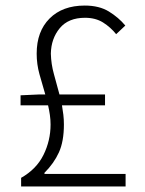

<svg xmlns="http://www.w3.org/2000/svg" viewBox="-20 -671 522 691"><path d="M56 0V-31Q111 -62 136.5 -113.5Q162 -165 162 -223Q162 -240 159.5 -257.5Q157 -275 153 -292H54V-328L120 -331H143Q132 -368 122 -404Q112 -440 112 -478Q112 -558 158.5 -604.5Q205 -651 285 -651Q337 -651 372 -629.5Q407 -608 431 -579L398 -548Q378 -573 351 -590Q324 -607 286 -607Q226 -607 195 -569.5Q164 -532 163 -478Q164 -440 174 -404.5Q184 -369 194 -331H358V-292H203Q206 -275 208 -258Q210 -241 210 -223Q210 -162 192 -122.5Q174 -83 140 -49V-45H432V0Z"/></svg>

Font: Assistant Light
Style: Regular
Weight: 300
Designer: Hebrew By Ben Nathan, Latin by Paul Hunt
Version: Version 3.000